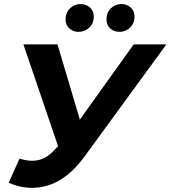

<svg xmlns="http://www.w3.org/2000/svg" viewBox="-20 -920 845 952"><path d="M77 -134Q130 -116 173.5 -127Q217 -138 256 -183L268 -195L96 -700H265L376 -327L643 -700H805L397 -141Q315 -30 217.5 -0.5Q120 29 23 -14ZM573 -762Q545 -762 526.5 -779Q508 -796 508 -824Q508 -858 530 -879Q552 -900 582 -900Q609 -900 628 -883Q647 -866 647 -838Q647 -804 624.5 -783Q602 -762 573 -762ZM370 -762Q343 -762 324 -779Q305 -796 305 -824Q305 -858 327.5 -879Q350 -900 379 -900Q407 -900 426 -883Q445 -866 445 -838Q445 -804 422.5 -783Q400 -762 370 -762Z"/></svg>

Font: Montserrat
Style: Bold Italic
Weight: 700
Italic angle: -11.3°
Designer: Julieta Ulanovsky
Foundry: Julieta Ulanovsky
Version: Version 9.000; ttfautohint (v1.8.4.7-5d5b)